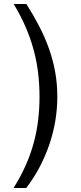

<svg xmlns="http://www.w3.org/2000/svg" viewBox="-20 -751 407 968"><path d="M48.3 196.8Q84 140.1 108.9 84.2Q133.8 28.3 149.4 -28.6Q165 -85.4 172.1 -143.8Q179.2 -202.1 179.2 -263.2Q179.2 -326.2 171.9 -385.7Q164.6 -445.3 148.7 -502.9Q132.8 -560.5 108.2 -617.2Q83.5 -673.8 48.8 -731H112.8Q148.4 -675.3 177.2 -619.6Q206.1 -564 226.6 -506.6Q247.1 -449.2 258.1 -388.9Q269 -328.6 269 -263.2Q269 -204.1 259.3 -144Q249.5 -84 229.7 -25.4Q210 33.2 180.7 89.4Q151.4 145.5 112.3 196.8Z"/></svg>

Font: XB Khoramshahr
Style: Oblique
Weight: 400
Italic angle: 12°
Designer: Behnam
Foundry: Irmug
Version: Version 8.005 2009